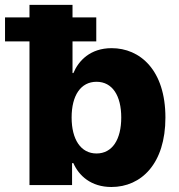

<svg xmlns="http://www.w3.org/2000/svg" viewBox="-64 -747 724 775"><path d="M386.7 -552.6C300.4 -552.6 253.2 -502.1 232.2 -452.1H228.7V-579.9H324.6V-676.8H228.7V-727.3H55V-676.8H-43.7V-579.9H55V0H226.9V-88.4H232.2C254.3 -38 303.3 7.8 385.7 7.8C506.4 7.8 603.7 -86.6 603.7 -272.4C603.7 -464.8 500.7 -552.6 386.7 -552.6ZM325.6 -127.5C262.1 -127.5 225.1 -184.3 225.1 -272.7C225.1 -361.9 262.1 -416.9 325.6 -416.9C389.9 -416.9 425.4 -360.4 425.4 -272.7C425.4 -184.7 389.9 -127.5 325.6 -127.5Z"/></svg>

Font: TID UI Extra Bold
Style: Regular
Weight: 800
Designer: The TID Project Authors
Foundry: Bakken & Bæck
Version: Version 1.001;hotconv 1.0.109;makeotfexe 2.5.65596